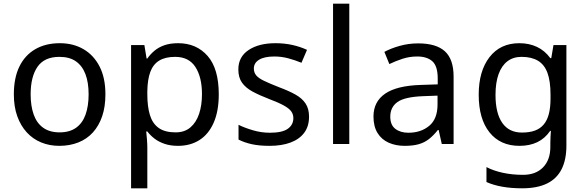

<svg xmlns="http://www.w3.org/2000/svg" viewBox="-20 -780 3173 1040"><path d="M551 -269Q551 -202 533.5 -150.5Q516 -99 483.5 -63Q451 -27 404.5 -8.5Q358 10 301 10Q248 10 203 -8.5Q158 -27 125 -63Q92 -99 73.5 -150.5Q55 -202 55 -269Q55 -358 85 -419.5Q115 -481 171 -513.5Q227 -546 304 -546Q377 -546 432.5 -513.5Q488 -481 519.5 -419.5Q551 -358 551 -269ZM146 -269Q146 -206 162.5 -159.5Q179 -113 214 -88Q249 -63 303 -63Q357 -63 392 -88Q427 -113 443.5 -159.5Q460 -206 460 -269Q460 -333 443 -378Q426 -423 391.5 -447.5Q357 -472 302 -472Q220 -472 183 -418Q146 -364 146 -269Z M945 -546Q1044 -546 1104.5 -477Q1165 -408 1165 -269Q1165 -178 1137.5 -115.5Q1110 -53 1060.5 -21.5Q1011 10 944 10Q903 10 871 -1Q839 -12 816.5 -29.5Q794 -47 778 -68H772Q774 -51 776 -25Q778 1 778 20V240H690V-536H762L774 -463H778Q794 -486 816.5 -505Q839 -524 870.5 -535Q902 -546 945 -546ZM929 -472Q875 -472 842 -451.5Q809 -431 794 -390Q779 -349 778 -286V-269Q778 -203 792 -157Q806 -111 839.5 -87Q873 -63 931 -63Q980 -63 1011.5 -90Q1043 -117 1058.5 -163.5Q1074 -210 1074 -270Q1074 -362 1038.5 -417Q1003 -472 929 -472Z M1654 -148Q1654 -96 1628 -61Q1602 -26 1554 -8Q1506 10 1440 10Q1384 10 1343.5 1Q1303 -8 1272 -24V-104Q1304 -88 1349.5 -74.5Q1395 -61 1442 -61Q1509 -61 1539 -82.5Q1569 -104 1569 -140Q1569 -160 1558 -176Q1547 -192 1518.5 -208Q1490 -224 1437 -244Q1385 -264 1348 -284Q1311 -304 1291 -332Q1271 -360 1271 -404Q1271 -472 1326.5 -509Q1382 -546 1472 -546Q1521 -546 1563.5 -536.5Q1606 -527 1643 -510L1613 -440Q1579 -454 1542 -464Q1505 -474 1466 -474Q1412 -474 1383.5 -456.5Q1355 -439 1355 -409Q1355 -387 1368 -371.5Q1381 -356 1411.5 -341.5Q1442 -327 1493 -307Q1544 -288 1580 -268Q1616 -248 1635 -219.5Q1654 -191 1654 -148Z M1872 0H1784V-760H1872Z M2245 -545Q2343 -545 2390 -502Q2437 -459 2437 -365V0H2373L2356 -76H2352Q2329 -47 2304.5 -27.5Q2280 -8 2248.5 1Q2217 10 2172 10Q2124 10 2085.5 -7Q2047 -24 2025 -59.5Q2003 -95 2003 -149Q2003 -229 2066 -272.5Q2129 -316 2260 -320L2351 -323V-355Q2351 -422 2322 -448Q2293 -474 2240 -474Q2198 -474 2160 -461.5Q2122 -449 2089 -433L2062 -499Q2097 -518 2145 -531.5Q2193 -545 2245 -545ZM2271 -259Q2171 -255 2132.5 -227Q2094 -199 2094 -148Q2094 -103 2121.5 -82Q2149 -61 2192 -61Q2260 -61 2305 -98.5Q2350 -136 2350 -214V-262Z M2793 -546Q2846 -546 2888.5 -526Q2931 -506 2961 -465H2966L2978 -536H3048V9Q3048 85 3022 136.5Q2996 188 2943 214Q2890 240 2808 240Q2750 240 2701.5 231.5Q2653 223 2615 206V125Q2653 145 2704 156Q2755 167 2813 167Q2882 167 2921.5 126.5Q2961 86 2961 16V-5Q2961 -17 2962 -39.5Q2963 -62 2964 -71H2960Q2932 -30 2890.5 -10Q2849 10 2794 10Q2690 10 2631.5 -63Q2573 -136 2573 -267Q2573 -395 2631.5 -470.5Q2690 -546 2793 -546ZM2805 -472Q2760 -472 2728.5 -448Q2697 -424 2680.5 -378Q2664 -332 2664 -266Q2664 -167 2700.5 -114.5Q2737 -62 2807 -62Q2848 -62 2877 -72.5Q2906 -83 2925 -105.5Q2944 -128 2953 -163Q2962 -198 2962 -246V-267Q2962 -340 2945.5 -385Q2929 -430 2894 -451Q2859 -472 2805 -472Z"/></svg>

Font: Noto Sans Tamil
Style: Regular
Weight: 400
Designer: Jelle Bosma - Monotype Design Team
Foundry: Monotype Imaging Inc.
Version: Version 2.003